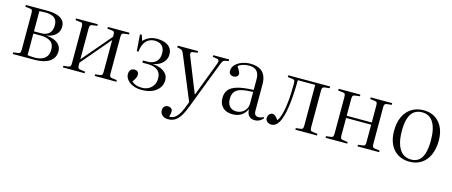

<svg xmlns="http://www.w3.org/2000/svg" viewBox="-46 -1112 4545 1930"><g transform="rotate(15 2226.5 -147.0)"><path d="M46 0V-17L94 -23Q112 -25 117 -34.5Q122 -44 122 -68V-442Q122 -466 117 -475.5Q112 -485 95 -486L45 -492L47 -510H270Q323 -510 364.5 -498.5Q406 -487 430.5 -461.5Q455 -436 455 -393Q455 -342 419.5 -308.5Q384 -275 324 -267V-266Q369 -263 405 -249Q441 -235 462 -208.5Q483 -182 483 -144Q483 -96 456.5 -63.5Q430 -31 382 -15.5Q334 0 270 0ZM271 -22Q309 -22 340.5 -34Q372 -46 390.5 -72.5Q409 -99 409 -143Q409 -200 371.5 -226Q334 -252 273 -252H193V-27Q213 -24 231.5 -23Q250 -22 271 -22ZM193 -275H266Q320 -275 350 -303Q380 -331 380 -387Q380 -443 347 -465.5Q314 -488 259 -488Q241 -488 224 -487Q207 -486 193 -485Z M568 0V-17L619 -23Q635 -25 640 -34.5Q645 -44 645 -70V-441Q645 -466 640 -475.5Q635 -485 619 -486L567 -492L569 -510H794V-493L741 -486Q726 -484 721 -475Q716 -466 716 -442V-124L975 -428V-445Q975 -468 970 -476.5Q965 -485 946 -487L898 -493L900 -510H1124V-492L1076 -487Q1058 -485 1052 -476.5Q1046 -468 1046 -445V-64Q1046 -42 1052 -33.5Q1058 -25 1076 -23L1124 -17V0H899V-17L945 -22Q965 -24 970 -33Q975 -42 975 -65V-394L716 -89V-67Q716 -43 721 -34.5Q726 -26 741 -24L794 -16V0Z M1389 14Q1338 14 1299 -2.5Q1260 -19 1238 -46.5Q1216 -74 1216 -104Q1216 -132 1229.5 -148.5Q1243 -165 1268 -165Q1294 -165 1304.5 -152.5Q1315 -140 1315 -121Q1315 -106 1305.5 -86.5Q1296 -67 1279 -44Q1299 -27 1324.5 -17.5Q1350 -8 1387 -8Q1423 -8 1453.5 -23.5Q1484 -39 1502.5 -68.5Q1521 -98 1521 -141Q1521 -180 1504 -204.5Q1487 -229 1456 -241Q1425 -253 1383 -253H1327V-276H1377Q1428 -276 1461.5 -306Q1495 -336 1495 -393Q1495 -444 1468 -471.5Q1441 -499 1392 -499Q1356 -499 1327.5 -482Q1299 -465 1282 -432Q1265 -399 1261 -350H1243L1230 -522H1249L1269 -463Q1290 -488 1325.5 -505.5Q1361 -523 1409 -523Q1456 -523 1492.5 -509.5Q1529 -496 1549 -469Q1569 -442 1569 -402Q1569 -369 1552 -340.5Q1535 -312 1504.5 -293Q1474 -274 1433 -268V-267Q1474 -264 1511 -250Q1548 -236 1571.5 -209.5Q1595 -183 1595 -140Q1595 -97 1570.5 -62Q1546 -27 1500 -6.5Q1454 14 1389 14Z M1721 230Q1684 230 1661.5 209.5Q1639 189 1639 157Q1639 135 1652.5 119.5Q1666 104 1690 104Q1713 104 1725.5 116Q1738 128 1738 146Q1738 154 1736 167.5Q1734 181 1728 202Q1749 203 1771.5 193.5Q1794 184 1818 152Q1842 120 1866 56L1884 9L1701 -434Q1690 -462 1682 -472Q1674 -482 1657 -486L1625 -493L1627 -510H1838V-493L1794 -487Q1774 -485 1769.5 -474Q1765 -463 1775 -439L1918 -82H1921L2056 -437Q2065 -460 2060.5 -472Q2056 -484 2034 -487L1995 -493L1997 -510H2162V-493L2128 -487Q2112 -484 2104 -475Q2096 -466 2085 -437L1896 55Q1875 110 1854.5 144.5Q1834 179 1812.5 197.5Q1791 216 1768.5 223Q1746 230 1721 230Z M2335 14Q2271 14 2233.5 -21Q2196 -56 2196 -119Q2196 -170 2222.5 -204Q2249 -238 2310.5 -256Q2372 -274 2479 -278V-383Q2479 -426 2467 -452Q2455 -478 2431 -490Q2407 -502 2371 -502Q2337 -502 2307 -492.5Q2277 -483 2260 -467Q2273 -447 2280.5 -433.5Q2288 -420 2291.5 -411Q2295 -402 2295 -395Q2295 -378 2282 -367Q2269 -356 2247 -356Q2225 -356 2212 -368Q2199 -380 2199 -403Q2199 -438 2225 -465.5Q2251 -493 2292 -508.5Q2333 -524 2377 -524Q2439 -524 2477 -504Q2515 -484 2532.5 -446Q2550 -408 2550 -354V-78Q2550 -50 2562 -38Q2574 -26 2595 -26Q2609 -26 2622 -30Q2635 -34 2647 -41L2653 -29Q2635 -7 2613 3.5Q2591 14 2568 14Q2529 14 2507 -8Q2485 -30 2483 -78Q2466 -44 2443.5 -24Q2421 -4 2394.5 5Q2368 14 2335 14ZM2364 -24Q2395 -24 2421 -38Q2447 -52 2463 -78Q2479 -104 2479 -139V-257Q2403 -255 2357 -243Q2311 -231 2290.5 -204Q2270 -177 2270 -129Q2270 -78 2295.5 -51Q2321 -24 2364 -24Z M2739 13Q2714 13 2696 -1.5Q2678 -16 2678 -40Q2678 -55 2684.5 -67.5Q2691 -80 2701.5 -87.5Q2712 -95 2724 -95Q2742 -95 2757 -81Q2772 -67 2787 -45Q2796 -58 2803.5 -72.5Q2811 -87 2817 -108Q2825 -132 2831.5 -165.5Q2838 -199 2843 -242.5Q2848 -286 2850.5 -336Q2853 -386 2853 -443Q2853 -467 2848 -475.5Q2843 -484 2827 -486L2776 -492L2777 -510H3212V-492L3164 -487Q3146 -485 3140 -477Q3134 -469 3134 -446V-64Q3134 -42 3139.5 -33.5Q3145 -25 3164 -23L3212 -17V0H2987V-17L3033 -22Q3052 -24 3057.5 -33Q3063 -42 3063 -65V-487H2882Q2882 -455 2881 -424.5Q2880 -394 2878.5 -365Q2877 -336 2875 -306.5Q2873 -277 2869 -247Q2864 -197 2854 -150.5Q2844 -104 2829 -67Q2814 -30 2792 -8.5Q2770 13 2739 13Z M3301 0V-17L3352 -23Q3368 -25 3373 -34.5Q3378 -44 3378 -70V-441Q3378 -466 3373 -475.5Q3368 -485 3352 -486L3300 -492L3302 -510H3527V-493L3474 -486Q3459 -484 3454 -475Q3449 -466 3449 -442V-269H3710V-445Q3710 -468 3704.5 -476.5Q3699 -485 3681 -487L3633 -493L3635 -510H3858V-492L3811 -487Q3793 -485 3787 -476.5Q3781 -468 3781 -445V-64Q3781 -42 3787 -33.5Q3793 -25 3811 -23L3859 -17V0H3634V-17L3680 -22Q3699 -24 3704.5 -33Q3710 -42 3710 -65V-246H3449V-67Q3449 -43 3454 -34.5Q3459 -26 3474 -24L3527 -16V0Z M4176 14Q4106 14 4054.5 -18Q4003 -50 3975.5 -108Q3948 -166 3948 -246Q3948 -332 3976.5 -393.5Q4005 -455 4058.5 -489Q4112 -523 4186 -523Q4254 -523 4303.5 -491.5Q4353 -460 4380.5 -403Q4408 -346 4408 -269Q4408 -182 4380 -118.5Q4352 -55 4300 -20.5Q4248 14 4176 14ZM4188 -11Q4234 -11 4266 -35.5Q4298 -60 4314.5 -112.5Q4331 -165 4331 -246Q4331 -311 4320.5 -358Q4310 -405 4290 -436.5Q4270 -468 4240.5 -483.5Q4211 -499 4173 -499Q4126 -499 4092.5 -475Q4059 -451 4041.5 -400Q4024 -349 4024 -268Q4024 -180 4044 -123Q4064 -66 4100.5 -38.5Q4137 -11 4188 -11Z"/></g></svg>

Font: Literata 60pt Light
Style: Regular
Weight: 300
Designer: Latin by Veronika Burian and Jose Scaglione. Greek by Irene Vlachou. Cyrillic by Vera Evstafieva.
Foundry: TypeTogether
Version: Version 3.103;gftools[0.9.29]